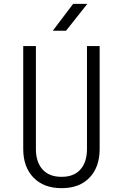

<svg xmlns="http://www.w3.org/2000/svg" viewBox="-20 -970 640 1000"><path d="M301 10Q207 10 154 -45.5Q101 -101 101 -194V-730H167V-194Q167 -126 201.5 -87.5Q236 -49 301 -49Q365 -49 399 -87.5Q433 -126 433 -194V-730H499V-194Q499 -100 446.5 -45Q394 10 301 10ZM255 -810 361 -950H435L324 -810Z"/></svg>

Font: JetBrains Mono NL ExtraLight
Style: Regular
Weight: 200
Designer: Philipp Nurullin, Konstantin Bulenkov
Foundry: JetBrains
Version: Version 2.304; ttfautohint (v1.8.4.7-5d5b)